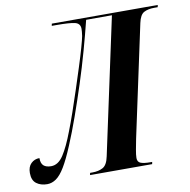

<svg xmlns="http://www.w3.org/2000/svg" viewBox="-121 -793 872 880"><g transform="rotate(-10 314.5 -353.5)"><path d="M29 7Q-1 7 -21 -8Q-41 -23 -41 -57Q-41 -86 -25 -101.5Q-9 -117 14 -117Q14 -92 26 -81.5Q38 -71 61 -71Q94 -71 118.5 -108.5Q143 -146 169 -215Q182 -248 198.5 -295.5Q215 -343 232 -395Q249 -447 264.5 -495.5Q280 -544 290.5 -581Q301 -618 304 -634Q307 -655 307 -667Q307 -693 281 -698.5Q255 -704 199 -704H175L177 -714H670L668 -704H652Q623 -704 604 -694Q585 -684 577 -646L466 -128Q461 -103 456.5 -78.5Q452 -54 452 -40Q452 -21 467.5 -15.5Q483 -10 510 -10H520L518 0H229L231 -10H242Q271 -10 291 -21Q311 -32 319 -71L455 -704H335Q319 -639 298.5 -565.5Q278 -492 254 -418Q230 -344 205.5 -275Q181 -206 157 -149Q132 -89 111.5 -55Q91 -21 71 -7Q51 7 29 7Z"/></g></svg>

Font: Noto Serif Display ExtraCondensed
Style: Bold Italic
Weight: 700
Width: 2
Italic angle: -12°
Designer: Monotype Design Team
Foundry: Monotype Imaging Inc.
Version: Version 2.009